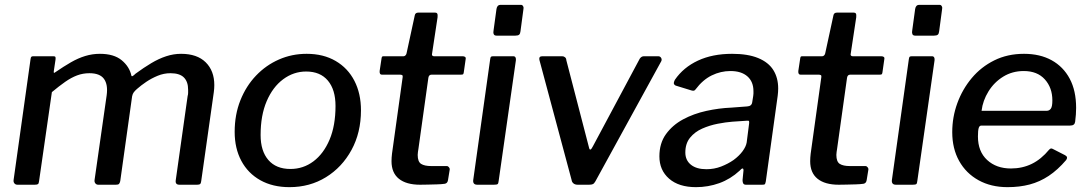

<svg xmlns="http://www.w3.org/2000/svg" viewBox="-20 -762 4492 792"><path d="M52 0Q44 0 39.5 -5.5Q35 -11 36 -19L106 -518Q107 -526 109.5 -528Q112 -530 118 -530H200Q207 -530 208.5 -527Q210 -524 209 -516L202 -469Q200 -457 208 -464Q243 -488 272.5 -505Q302 -522 331.5 -531Q361 -540 392 -540Q450 -540 482 -513.5Q514 -487 522 -450Q523 -446 527.5 -448.5Q532 -451 539 -458Q573 -483 604 -501.5Q635 -520 665.5 -530Q696 -540 727 -540Q793 -540 828.5 -505Q864 -470 864 -411Q864 -404 863.5 -397Q863 -390 862 -382L810 -15Q809 -6 805.5 -3Q802 0 793 0H720Q702 0 705 -19L754 -366Q756 -372 756 -379.5Q756 -387 756 -392Q756 -425 738.5 -442.5Q721 -460 683 -460Q656 -460 630.5 -449.5Q605 -439 583.5 -424.5Q562 -410 545 -395Q537 -388 532 -381.5Q527 -375 525 -365L476 -15Q474 -6 470.5 -3Q467 0 458 0H385Q378 0 373.5 -5.5Q369 -11 370 -19L420 -369Q426 -413 409 -436.5Q392 -460 349 -460Q322 -460 298 -451Q274 -442 249 -424.5Q224 -407 194 -382L141 -14Q140 -5 136.5 -2.5Q133 0 123 0H52Z M1174 10Q1105 10 1054 -18.5Q1003 -47 975.5 -98.5Q948 -150 948 -218Q948 -289 971.5 -348Q995 -407 1036 -450Q1077 -493 1130.5 -516.5Q1184 -540 1245 -540Q1314 -540 1364.5 -510.5Q1415 -481 1442 -428.5Q1469 -376 1469 -307Q1469 -215 1430 -143.5Q1391 -72 1324.5 -31Q1258 10 1174 10ZM1178 -65Q1231 -65 1273 -96.5Q1315 -128 1339.5 -186Q1364 -244 1364 -325Q1364 -392 1332.5 -429.5Q1301 -467 1243 -467Q1191 -467 1148 -435Q1105 -403 1080 -344.5Q1055 -286 1055 -205Q1055 -139 1087 -102Q1119 -65 1178 -65Z M1713 0Q1656 0 1625.5 -24.5Q1595 -49 1595 -97Q1595 -104 1595.5 -112Q1596 -120 1597 -128L1641 -444Q1642 -450 1639 -452Q1636 -454 1630 -454H1555Q1545 -454 1546 -469L1554 -522Q1555 -528 1557 -529Q1559 -530 1565 -530H1645Q1649 -530 1652.5 -533.5Q1656 -537 1657 -542L1691 -699Q1693 -710 1706 -710H1775Q1781 -710 1783.5 -706Q1786 -702 1785 -691L1762 -539Q1761 -535 1763.5 -532.5Q1766 -530 1770 -530H1888Q1894 -530 1898 -527.5Q1902 -525 1901 -519L1893 -463Q1892 -457 1890 -455.5Q1888 -454 1880 -454H1760Q1749 -454 1747 -441L1706 -148Q1705 -141 1704 -135Q1703 -129 1703 -123Q1703 -95 1717 -86Q1731 -77 1759 -77H1823Q1828 -77 1832 -72Q1836 -67 1835 -62L1828 -19Q1826 -6 1815 -4Q1802 -2 1783 -1.5Q1764 -1 1745 -0.5Q1726 0 1713 0Z M2037 -16Q2036 -5 2032.5 -2.5Q2029 0 2017 0H1949Q1939 0 1935 -5Q1931 -10 1932 -19L2002 -518Q2003 -526 2005.5 -528Q2008 -530 2015 -530H2097Q2104 -530 2106.5 -525Q2109 -520 2108 -513ZM2127 -633Q2126 -623 2121.5 -619Q2117 -615 2106 -615H2028Q2019 -615 2016.5 -621.5Q2014 -628 2016 -637L2028 -725Q2031 -742 2044 -742H2129Q2135 -742 2138 -736Q2141 -730 2139 -723Z M2695 -530Q2703 -530 2707 -523.5Q2711 -517 2708 -510L2436 -14Q2431 -5 2425.5 -2.5Q2420 0 2410 0H2363Q2352 0 2345.5 -5.5Q2339 -11 2338 -19L2205 -515Q2202 -530 2217 -530H2299Q2306 -530 2311 -525.5Q2316 -521 2316 -514L2410 -152Q2414 -135 2426 -159L2619 -520Q2626 -530 2636 -530H2695Z M3031 -58Q2993 -23 2947 -6.5Q2901 10 2851 10Q2780 10 2740 -25Q2700 -60 2700 -117Q2700 -171 2727 -208.5Q2754 -246 2797.5 -269.5Q2841 -293 2893.5 -304.5Q2946 -316 2996 -318L3062 -323Q3081 -324 3083 -341L3087 -366Q3088 -371 3088 -376Q3088 -381 3088 -386Q3088 -425 3063 -447Q3038 -469 2993 -469Q2953 -469 2916 -451Q2879 -433 2849 -393Q2846 -389 2842.5 -388Q2839 -387 2832 -389L2767 -409Q2762 -411 2760 -416Q2758 -421 2764 -433Q2799 -484 2859 -512Q2919 -540 3000 -540Q3065 -540 3107.5 -522.5Q3150 -505 3170 -473Q3190 -441 3190 -397Q3190 -390 3189.5 -382.5Q3189 -375 3188 -367L3139 -14Q3137 -4 3135 -2Q3133 0 3124 0H3057Q3049 0 3046 -5Q3043 -10 3043 -19L3047 -60Q3046 -75 3031 -58ZM3070 -252Q3071 -260 3069.5 -262.5Q3068 -265 3060 -264L3001 -260Q2974 -258 2940.5 -251.5Q2907 -245 2876.5 -231.5Q2846 -218 2826.5 -194Q2807 -170 2807 -133Q2807 -101 2830 -82.5Q2853 -64 2894 -64Q2926 -64 2954.5 -75Q2983 -86 3006 -102Q3029 -119 3043 -138Q3057 -157 3060 -174Z M3440 0Q3383 0 3352.5 -24.5Q3322 -49 3322 -97Q3322 -104 3322.5 -112Q3323 -120 3324 -128L3368 -444Q3369 -450 3366 -452Q3363 -454 3357 -454H3282Q3272 -454 3273 -469L3281 -522Q3282 -528 3284 -529Q3286 -530 3292 -530H3372Q3376 -530 3379.5 -533.5Q3383 -537 3384 -542L3418 -699Q3420 -710 3433 -710H3502Q3508 -710 3510.5 -706Q3513 -702 3512 -691L3489 -539Q3488 -535 3490.5 -532.5Q3493 -530 3497 -530H3615Q3621 -530 3625 -527.5Q3629 -525 3628 -519L3620 -463Q3619 -457 3617 -455.5Q3615 -454 3607 -454H3487Q3476 -454 3474 -441L3433 -148Q3432 -141 3431 -135Q3430 -129 3430 -123Q3430 -95 3444 -86Q3458 -77 3486 -77H3550Q3555 -77 3559 -72Q3563 -67 3562 -62L3555 -19Q3553 -6 3542 -4Q3529 -2 3510 -1.5Q3491 -1 3472 -0.5Q3453 0 3440 0Z M3764 -16Q3763 -5 3759.5 -2.5Q3756 0 3744 0H3676Q3666 0 3662 -5Q3658 -10 3659 -19L3729 -518Q3730 -526 3732.5 -528Q3735 -530 3742 -530H3824Q3831 -530 3833.5 -525Q3836 -520 3835 -513ZM3854 -633Q3853 -623 3848.5 -619Q3844 -615 3833 -615H3755Q3746 -615 3743.5 -621.5Q3741 -628 3743 -637L3755 -725Q3758 -742 3771 -742H3856Q3862 -742 3865 -736Q3868 -730 3866 -723Z M4136 10Q4068 10 4016.5 -18.5Q3965 -47 3936.5 -98Q3908 -149 3908 -217Q3908 -279 3929 -336.5Q3950 -394 3988.5 -440Q4027 -486 4081.5 -513Q4136 -540 4204 -540Q4270 -540 4318 -513.5Q4366 -487 4392.5 -437.5Q4419 -388 4419 -317Q4419 -304 4418 -289.5Q4417 -275 4415 -260Q4414 -252 4409 -248Q4404 -244 4394 -244H4028Q4020 -244 4017 -233.5Q4014 -223 4014 -199Q4014 -137 4052 -102Q4090 -67 4150 -67Q4197 -67 4236 -86Q4275 -105 4308 -145Q4313 -150 4317 -149.5Q4321 -149 4326 -146L4373 -122Q4387 -115 4378 -102Q4343 -61 4306 -36.5Q4269 -12 4227.5 -1Q4186 10 4136 10ZM4298 -305Q4308 -305 4314.5 -313.5Q4321 -322 4321 -348Q4321 -400 4290 -434.5Q4259 -469 4203 -469Q4156 -469 4118.5 -446Q4081 -423 4057.5 -385Q4034 -347 4029 -305Z"/></svg>

Font: Libre Franklin Medium
Style: Italic
Weight: 500
Italic angle: -8°
Designer: Pablo Impallari, Rodrigo Fuenzalida, Nhung Nguyen
Foundry: Impallari Type
Version: Version 3.000